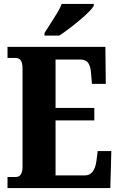

<svg xmlns="http://www.w3.org/2000/svg" viewBox="-20 -951 603 971"><path d="M18 -56H60Q94 -56 94 -109V-600Q94 -635 84.5 -646.5Q75 -658 58 -658H18V-714H513L515 -527H445L441 -575Q439 -614 426.5 -632Q414 -650 385 -650H261V-405H457V-342H261V-64H410Q458 -64 468 -139L474 -187H543L538 0H18ZM205 -784Q206 -785 230 -823Q254 -860 269 -885Q284 -910 292 -931H454V-921Q439 -896 383 -849Q327 -802 280 -771H205Z"/></svg>

Font: Noto Serif CondBlack
Style: Regular
Weight: 900
Width: 3
Designer: Monotype Design Team
Foundry: Monotype Imaging Inc.
Version: Version 1.001